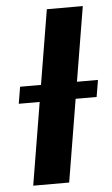

<svg xmlns="http://www.w3.org/2000/svg" viewBox="-53 -764 465 800"><g transform="rotate(-5 180.0 -364.0)"><path d="M324.2 -727.5 203.6 0H53.2L173.8 -727.5ZM22.9 -345.2 34.7 -415.5H360.4L348.6 -345.2Z"/></g></svg>

Font: Inter Display
Style: Bold Italic
Weight: 700
Italic angle: -9.39999°
Designer: Rasmus Andersson
Foundry: rsms
Version: Version 4.000;git-a52131595